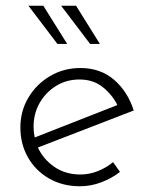

<svg xmlns="http://www.w3.org/2000/svg" viewBox="-20 -641 527 669"><path d="M259 8Q198 8 151 -19Q104 -46 77.5 -92.5Q51 -139 51 -197Q51 -254 79 -301Q107 -348 154.5 -376Q202 -404 260 -404Q330 -404 377.5 -363Q425 -322 446 -256L112 -127Q131 -86 169.5 -59.5Q208 -33 260 -33Q292 -33 321.5 -45Q351 -57 374 -76L398 -42Q370 -20 333.5 -6Q297 8 259 8ZM97 -199Q97 -180 101 -162L389 -275Q371 -311 338 -337.5Q305 -364 257 -364Q212 -364 176 -342Q140 -320 118.5 -283Q97 -246 97 -199ZM79 -621H131L214 -488H180ZM193 -621H245L328 -488H294Z"/></svg>

Font: Synthetic Light
Style: Regular
Weight: 300
Designer: Santiago Orozco
Foundry: Typemade
Version: Version 2.000; ttfautohint (v1.8.4.7-5d5b)